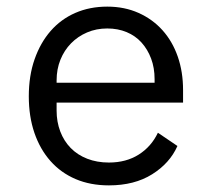

<svg xmlns="http://www.w3.org/2000/svg" viewBox="-20 -548 640 580"><path d="M309 12Q253 12 208.5 -7Q164 -26 132.5 -61.5Q101 -97 84 -146.5Q67 -196 67 -257Q67 -319 84.5 -369Q102 -419 133 -454.5Q164 -490 207.5 -509Q251 -528 304 -528Q356 -528 398.5 -509Q441 -490 471 -456.5Q501 -423 517 -377Q533 -331 533 -276V-238H151V-214Q151 -180 162 -151Q173 -122 193.5 -101Q214 -80 243.5 -68.5Q273 -57 309 -57Q361 -57 399 -81Q437 -105 457 -147L516 -107Q493 -55 439.5 -21.5Q386 12 309 12ZM304 -462Q271 -462 243 -450Q215 -438 194.5 -417Q174 -396 162.5 -367.5Q151 -339 151 -305V-298H447V-309Q447 -343 436.5 -371Q426 -399 407.5 -419.5Q389 -440 362.5 -451Q336 -462 304 -462Z"/></svg>

Font: IBM Plox Mono
Style: Regular
Weight: 400
Monospace: yes
Designer: Mike Abbink, Paul van der Laan, Pieter van Rosmalen
Foundry: Bold Monday
Version: Version 2.1